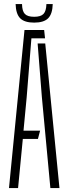

<svg xmlns="http://www.w3.org/2000/svg" viewBox="-20 -952 346 972"><path d="M25.5 0 104 -800H203.5L208 -758H139L115 -459L99 -290.5H183L172 -248.5H95.5L71.5 0ZM235 0 192 -460 170.5 -732H209L281 0ZM153 -837.5Q104.5 -837.5 82.5 -859.2Q60.5 -881 59 -931.5H91.5Q92 -896 105.8 -881.5Q119.5 -867 153 -867Q186.5 -867 200.2 -881.5Q214 -896 215 -931.5H247Q245.5 -881 223.5 -859.2Q201.5 -837.5 153 -837.5Z"/></svg>

Font: Big Shoulders Stencil Display Light
Style: Regular
Weight: 300
Designer: Patric King
Foundry: XO Type Co
Version: Version 1.000